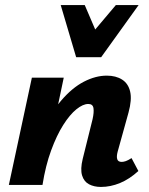

<svg xmlns="http://www.w3.org/2000/svg" viewBox="-20 -731 590 759"><path d="M379 8Q352 8 332 -2.5Q312 -13 304.5 -37.5Q297 -62 307 -103L346 -260Q352 -287 349.5 -303.5Q347 -320 329 -320Q308 -320 282 -299Q256 -278 230 -237Q204 -196 182 -136Q160 -76 148 0H80Q105 -117 141.5 -199.5Q178 -282 221.5 -333Q265 -384 311.5 -408Q358 -432 402 -432Q438 -432 462.5 -416.5Q487 -401 494.5 -369Q502 -337 488 -286L445 -131Q440 -112 443.5 -101.5Q447 -91 461 -91Q468 -91 477 -94Q486 -97 500 -106L527 -55Q492 -23 454.5 -7.5Q417 8 379 8ZM15 0 106 -424H232L143 0ZM281 -505 324 -576 438 -711H528L380 -505ZM281 -505 220 -711H315L372 -578L380 -505Z"/></svg>

Font: Ysabeau ExtraBold
Style: Italic
Weight: 800
Italic angle: -12°
Designer: Christian Thalmann (Catharsis Fonts)
Version: Version 2.002